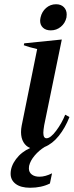

<svg xmlns="http://www.w3.org/2000/svg" viewBox="-20 -691 347 904"><path d="M169 -593Q169 -599 171 -609Q177 -636 197 -653.5Q217 -671 244 -671Q267 -671 280.5 -657.5Q294 -644 294 -623Q294 -614 293 -609Q287 -582 266.5 -565Q246 -548 219 -548Q196 -548 182.5 -560.5Q169 -573 169 -593ZM117 90Q116 94 116 102Q116 120 129.5 130.5Q143 141 166 141Q193 141 225 125L215 173Q175 193 122 193Q78 193 54 175Q30 157 30 127Q30 92 55.5 58Q81 24 122 6Q102 -2 90.5 -21.5Q79 -41 79 -69Q79 -84 82 -99L155 -460Q116 -469 92 -478L94 -487L271 -505L188 -101Q184 -77 184 -66Q184 -40 199 -40Q218 -40 244.5 -75.5Q271 -111 287 -151L307 -140Q287 -89 257 -51.5Q227 -14 190 1Q164 17 143.5 41Q123 65 117 90Z"/></svg>

Font: Trirong Medium
Style: Italic
Weight: 500
Italic angle: -12°
Designer: Katatrad Team
Foundry: CadsonDemak
Version: Version 1.001